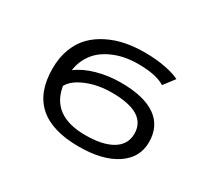

<svg xmlns="http://www.w3.org/2000/svg" viewBox="-136 -948 1322 1201"><g transform="rotate(30 525.0 -347.5)"><path d="M567.5 -468Q734 -468 819.2 -408Q904.5 -348 904.5 -232.5Q904.5 -120 806 -54.5Q707.5 11 536.5 11Q151 11 151 -331.5Q151 -411.5 176 -475.8Q201 -540 243.5 -582.2Q286 -624.5 344.2 -653Q402.5 -681.5 466.2 -693.8Q530 -706 601 -706Q690 -706 759 -691.2Q828 -676.5 855 -660L796 -582.5Q733.5 -623 602.5 -623Q556.5 -623 513.2 -615.5Q470 -608 426.8 -589.8Q383.5 -571.5 350 -544.5Q316.5 -517.5 292.2 -475.5Q268 -433.5 260.5 -381Q314.5 -422.5 396.2 -445.2Q478 -468 567.5 -468ZM549.5 -385.5Q450 -385.5 369.8 -352.5Q289.5 -319.5 262 -269Q293.5 -71.5 536.5 -71.5Q662 -71.5 730.5 -113.2Q799 -155 799 -232.5Q799 -385.5 549.5 -385.5Z"/></g></svg>

Font: League Mono Extended
Style: Regular
Weight: 400
Width: 9
Designer: Tyler Finck
Foundry: The League of Moveable Type / Tyler Finck
Version: Version 2.210